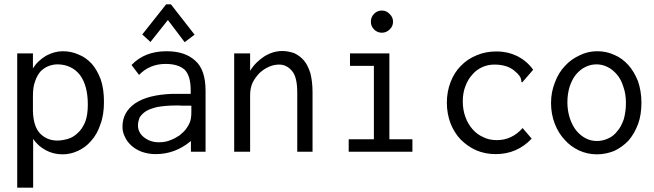

<svg xmlns="http://www.w3.org/2000/svg" viewBox="-20 -705 3040 892"><path d="M60 -457V167H134V-60C149 -37 169 -20 193 -7C217 6 243 12 271 12C295 12 318 7 342 -4C364 -14 385 -29 403 -50C421 -70 436 -95 446 -126C458 -157 463 -192 463 -232C463 -272 458 -307 448 -336C437 -365 423 -390 406 -409C388 -428 368 -443 344 -452C322 -462 297 -467 272 -467C246 -467 220 -460 194 -446C169 -431 148 -412 133 -387V-457ZM133 -190V-259C133 -287 136 -310 144 -330C150 -348 160 -364 170 -375C182 -386 194 -394 208 -399C222 -404 236 -406 249 -406C293 -405 327 -388 352 -356C376 -323 388 -278 388 -219C388 -187 384 -160 376 -139C367 -118 356 -100 342 -88C328 -74 313 -65 296 -60C279 -55 263 -52 246 -52C215 -52 188 -63 167 -84C146 -105 134 -141 133 -190Z M591 -403 626 -357C659 -391 700 -408 749 -408C789 -408 818 -399 838 -381C856 -363 866 -331 866 -286V-269H780C705 -266 648 -252 608 -225C569 -198 549 -162 549 -116C549 -101 552 -85 560 -70C566 -55 577 -41 590 -29C603 -17 620 -7 638 0C658 7 679 11 703 11C764 11 818 -9 867 -50V0H935V-283C935 -349 919 -396 886 -424C854 -453 810 -467 754 -467C686 -467 632 -446 591 -403ZM869 -214V-184C869 -161 866 -143 859 -130C856 -123 850 -114 843 -104C836 -95 826 -86 814 -76C802 -68 788 -60 772 -54C756 -47 738 -44 718 -44C691 -44 668 -52 649 -67C630 -82 621 -101 621 -122C621 -135 624 -146 628 -158C634 -168 643 -178 656 -187C669 -196 688 -202 711 -208C734 -212 764 -215 801 -215C809 -215 817 -215 826 -214H852ZM641 -545 679 -510 760 -612 838 -509 884 -544 774 -685H752Z M1068 0H1142V-263C1142 -285 1146 -305 1154 -322C1163 -339 1174 -354 1186 -366C1200 -379 1214 -388 1230 -395C1246 -402 1262 -405 1277 -405C1300 -405 1320 -395 1336 -376C1353 -357 1361 -323 1361 -275V0H1432V-277C1432 -312 1428 -341 1422 -365C1414 -389 1405 -409 1392 -424C1379 -439 1364 -450 1347 -458C1330 -464 1311 -468 1291 -468C1263 -468 1236 -460 1208 -443C1182 -426 1159 -404 1142 -376V-457H1068Z M1606 -457V-399H1717V-58H1600V0H1896V-58H1789V-457ZM1718 -641C1708 -631 1703 -619 1703 -604C1703 -590 1708 -578 1718 -568C1728 -558 1740 -553 1754 -553C1768 -553 1780 -558 1790 -568C1801 -578 1806 -590 1806 -604C1806 -618 1801 -630 1790 -640C1780 -651 1768 -656 1754 -656C1740 -656 1728 -651 1718 -641Z M2457 -381C2438 -408 2414 -428 2384 -444C2355 -458 2322 -466 2286 -466C2253 -466 2222 -460 2194 -448C2165 -436 2141 -420 2120 -398C2100 -378 2084 -352 2073 -323C2062 -294 2056 -262 2056 -228C2056 -193 2062 -162 2073 -132C2084 -104 2100 -78 2120 -57C2141 -36 2165 -19 2192 -7C2220 5 2250 11 2283 11C2349 11 2405 -13 2450 -61L2408 -110C2375 -73 2335 -54 2289 -54C2266 -54 2244 -58 2225 -68C2206 -76 2189 -89 2175 -105C2161 -121 2150 -140 2142 -162C2134 -184 2130 -208 2130 -234C2130 -260 2134 -284 2142 -304C2150 -326 2161 -344 2174 -358C2187 -374 2203 -385 2220 -393C2238 -401 2257 -405 2276 -405C2315 -405 2346 -396 2369 -377C2381 -367 2389 -359 2393 -353C2397 -347 2400 -342 2400 -338C2402 -334 2402 -331 2402 -328C2401 -326 2403 -324 2406 -322Z M2754 -467C2726 -467 2699 -461 2673 -448C2647 -436 2624 -420 2604 -398C2585 -378 2569 -352 2558 -322C2546 -292 2540 -260 2540 -226C2540 -192 2546 -160 2557 -131C2568 -102 2584 -76 2603 -56C2622 -34 2645 -18 2670 -6C2696 6 2724 12 2753 12C2782 12 2809 6 2834 -4C2859 -16 2881 -32 2900 -52C2919 -74 2933 -99 2944 -128C2955 -157 2960 -191 2960 -228C2960 -265 2954 -298 2944 -328C2932 -357 2918 -382 2899 -403C2880 -424 2858 -440 2834 -450C2808 -462 2782 -467 2754 -467ZM2888 -226C2888 -198 2884 -173 2878 -151C2870 -129 2861 -110 2848 -96C2836 -80 2822 -69 2806 -62C2789 -54 2772 -50 2753 -50C2734 -50 2717 -54 2700 -63C2683 -72 2669 -84 2656 -100C2644 -116 2634 -135 2627 -157C2620 -179 2616 -203 2616 -230C2616 -257 2620 -282 2627 -304C2634 -325 2644 -344 2656 -359C2669 -374 2683 -386 2700 -394C2716 -402 2733 -406 2751 -406C2769 -406 2786 -402 2802 -394C2819 -386 2833 -374 2846 -359C2859 -344 2869 -325 2876 -302C2884 -280 2888 -255 2888 -226Z"/></svg>

Font: Inconsolatazi4
Style: Regular
Weight: 400
Designer: Raph Levien, Kirill Tkachev
Foundry: Cyreal
Version: Version 1.013